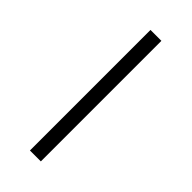

<svg xmlns="http://www.w3.org/2000/svg" viewBox="-346 -956 1293 1293"><g transform="rotate(45 300.0 -310.0)"><path d="M349.5 -884V264H245.5V-884Z"/></g></svg>

Font: JuliaMono Medium
Style: Regular
Weight: 500
Monospace: yes
Designer: cormullion
Foundry: corm
Version: Version 0.054; ttfautohint (v1.8.4)